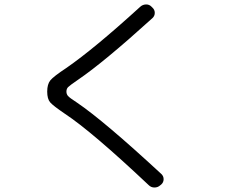

<svg xmlns="http://www.w3.org/2000/svg" viewBox="-20 -794 1040 868"><path d="M272.5 -280.3Q220.7 -315.4 207 -331.1Q193.4 -346.7 193.4 -379.9Q193.4 -413.1 207.5 -430.7Q221.7 -448.2 279.3 -486.3Q405.3 -573.2 614.3 -763.7Q625 -773.4 640.1 -773.9Q655.3 -774.4 666 -762.7L668.9 -759.8Q679.7 -750 679.7 -735.8Q679.7 -721.7 668.9 -711.9Q449.2 -512.7 333 -433.6Q295.9 -408.2 288.1 -400.4Q280.3 -392.6 280.3 -379.9Q280.3 -368.2 287.6 -359.9Q294.9 -351.6 328.1 -330.1Q449.2 -248 709 -7.8Q719.7 2 719.7 16.1Q719.7 30.3 709 40L704.1 43.9Q693.4 53.7 678.2 53.7Q663.1 53.7 652.3 43Q395.5 -199.2 272.5 -280.3Z"/></svg>

Font: Rounded-L Mgen+ 2m regular
Style: Regular
Weight: 400
Designer: [Source Han Sans]
Ryoko NISHIZUKA  (kana & ideographs); Paul D. Hunt (Latin, Greek & Cyrillic); Wenlong ZHANG  (bopomofo
Version: Version 1.059.20150602